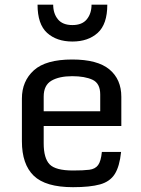

<svg xmlns="http://www.w3.org/2000/svg" viewBox="-20 -778 596 809"><path d="M72.3 -182.6V-362.8Q72.3 -436 122.6 -481.7Q172.9 -527.3 284.2 -527.3Q390.6 -527.3 440.9 -485.6Q491.2 -443.8 491.2 -370.1V-247.1H164.1V-174.3Q164.1 -111.3 189.2 -85.4Q214.4 -59.6 287.6 -59.6Q331.1 -59.6 356.2 -62.7Q381.3 -65.9 393.3 -82.3Q405.3 -98.6 409.2 -137.7H490.2Q483.9 -76.7 463.6 -44.7Q443.4 -12.7 401.4 -1Q359.4 10.7 287.6 10.7Q171.9 10.7 122.1 -37.6Q72.3 -85.9 72.3 -182.6ZM402.3 -309.1V-379.9Q402.3 -426.8 369.9 -441.9Q337.4 -457 284.2 -457Q229.5 -457 196.8 -438Q164.1 -418.9 164.1 -371.1V-309.1ZM285.2 -603Q218.8 -603 178.5 -639.4Q138.2 -675.8 138.2 -758.3H204.1Q204.1 -721.2 223.9 -696.8Q243.7 -672.4 285.2 -672.4Q326.2 -672.4 345.9 -696.8Q365.7 -721.2 365.7 -758.3H432.1Q432.1 -675.8 391.6 -639.4Q351.1 -603 285.2 -603Z"/></svg>

Font: Monda
Style: Regular
Weight: 400
Designer: Vernon Adams
Foundry: Vernon Adams
Version: Version 2.100; ttfautohint (v1.8.3)